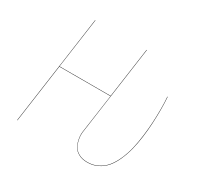

<svg xmlns="http://www.w3.org/2000/svg" viewBox="-148 -855 1072 1040"><g transform="rotate(30 388.5 -335.5)"><path d="M512.2 8.8Q480 8.8 457 -3.9Q434.1 -16.6 423.8 -36.9Q413.6 -57.1 409.4 -82.5Q405.3 -107.9 410.2 -133.8L442.9 -365.2H123L71.8 0H69.8L165 -680.2H167L123 -367.2H442.9L486.8 -680.2H488.8L412.1 -133.8Q407.2 -108.4 411.1 -83.3Q415 -58.1 425 -38.1Q435.1 -18.1 457.8 -5.6Q480.5 6.8 512.2 6.8Q547.9 6.8 577.1 -8.1Q606.4 -22.9 627 -47.9Q647.5 -72.8 663.3 -108.9Q679.2 -145 688.5 -183.8Q697.8 -222.7 703.6 -268.8Q709.5 -314.9 711.7 -356.2Q713.9 -397.5 713.9 -442.9Q713.9 -482.4 710.9 -517.1H712.9Q715.8 -482.4 715.8 -442.9Q715.8 -396 713.6 -353.5Q711.4 -311 705.3 -264.6Q699.2 -218.3 689.5 -179.7Q679.7 -141.1 663.8 -105.2Q647.9 -69.3 627.2 -44.9Q606.4 -20.5 577.1 -5.9Q547.9 8.8 512.2 8.8Z"/></g></svg>

Font: Fira Sans Compressed Two
Style: Italic
Weight: 100
Width: 3
Italic angle: -8°
Designer: Carrois Corporate & Edenspiekermann AG
Foundry: Carrois Corporate GbR & Edenspiekermann AG
Version: Version 4.203;PS 004.203;hotconv 1.0.88;makeotf.lib2.5.64775